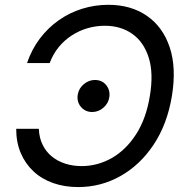

<svg xmlns="http://www.w3.org/2000/svg" viewBox="-20 -757 769 787"><path d="M300.3 9.8Q244.6 9.8 198 -6.6Q151.4 -22.9 117.7 -54.2Q84 -85.4 65.2 -129.4Q46.4 -173.3 46.4 -229H139.2Q140.6 -191.9 154.8 -163.3Q168.9 -134.8 192.6 -115.5Q216.3 -96.2 247.6 -86.2Q278.8 -76.2 314.5 -76.2Q379.9 -76.2 438 -109.1Q496.1 -142.1 537.6 -206.3Q579.1 -270.5 594.2 -363.3Q609.9 -456.5 589.6 -520.8Q569.3 -585 522.2 -618.2Q475.1 -651.4 409.7 -651.4Q374 -651.4 339.6 -641.6Q305.2 -631.8 274.9 -612.3Q244.6 -592.8 221.2 -564.5Q197.8 -536.1 183.6 -498.5H90.8Q109.9 -554.7 143.3 -598.9Q176.8 -643.1 220.9 -674.1Q265.1 -705.1 316.9 -721.2Q368.7 -737.3 423.8 -737.3Q517.1 -737.3 582.5 -691.9Q647.9 -646.5 675.8 -562.7Q703.6 -479 684.6 -363.3Q665.5 -248 609.9 -164.3Q554.2 -80.6 473.9 -35.4Q393.6 9.8 300.3 9.8ZM357.9 -297.9Q329.6 -297.9 311.8 -318.8Q293.9 -339.8 298.8 -369.6Q303.2 -395.5 324 -412.4Q344.7 -429.2 368.7 -429.2Q398.4 -429.2 415.3 -408.2Q432.1 -387.2 428.2 -359.4Q424.8 -334 404.3 -315.9Q383.8 -297.9 357.9 -297.9Z"/></svg>

Font: Inter
Style: Italic
Weight: 400
Italic angle: -9.3988°
Designer: Rasmus Andersson
Foundry: rsms
Version: Version 4.001;git-66647c0bb